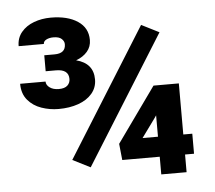

<svg xmlns="http://www.w3.org/2000/svg" viewBox="-51 -773 928 830"><g transform="rotate(-5 412.5 -358.5)"><path d="M156.7 -487.8V-557.1H201.2Q249.5 -557.1 249.5 -597.2Q249.5 -609.9 238.3 -620.4Q227.1 -630.9 202.6 -630.9Q184.6 -630.9 171.9 -624.3Q159.2 -617.7 159.2 -606H49.8Q49.8 -641.6 70.6 -666.5Q91.3 -691.4 125.2 -704.1Q159.2 -716.8 198.7 -716.8Q271.5 -716.8 315.2 -687.7Q358.9 -658.7 358.9 -606Q358.9 -576.7 340.8 -555.7Q322.8 -534.7 292 -523.4Q366.2 -504.4 366.2 -434.1Q366.2 -398.9 344.2 -373Q322.3 -347.2 284.2 -333.7Q246.1 -320.3 198.7 -320.3Q160.2 -320.3 124.3 -332.8Q88.4 -345.2 65.2 -372.8Q42 -400.4 42 -443.4H152.3Q152.3 -428.2 167.5 -417.2Q182.6 -406.2 207 -406.2Q232.4 -406.2 244.4 -417.5Q256.3 -428.7 256.3 -445.8Q256.3 -487.8 201.2 -487.8ZM661.6 -612.8 314.5 -57.1 237.8 -95.7 585 -651.4ZM764.6 -76.7H725.6V0H615.7V-76.7H453.1L445.8 -147.5L615.7 -385.3H725.6V-163.6H764.6ZM548.8 -163.6H615.7V-256.3L608.4 -245.6Z"/></g></svg>

Font: Mardoto Black
Style: Regular
Weight: 900
Designer: Christian Robertson, Vahan Hovhannisyan
Foundry: Google
Version: Version 1.000